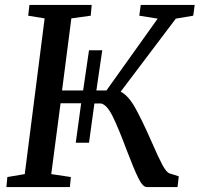

<svg xmlns="http://www.w3.org/2000/svg" viewBox="-20 -763 814 783"><path d="M599 -183Q626 -121 642 -91Q658 -61 671 -56L709 -44L704 0H579Q562 0 543.5 -38Q525 -76 495 -155Q463 -241 439.5 -288.5Q416 -336 392 -341H365L343 -181H289L311 -342H227L189 -53L269 -41L265 0H6L10 -41L81 -53L162 -688L95 -699L100 -743H354L350 -699L271 -688L233 -394H319L343 -558H397L373 -394H414L623 -687L548 -699L554 -743H774L768 -699L697 -687L472 -389Q503 -374 531.5 -323Q560 -272 599 -183Z"/></svg>

Font: Koeln Type Serif
Style: Italic
Weight: 400
Italic angle: -8°
Designer: Eben Sorkin
Foundry: Eben Sorkin
Version: Version 2.002